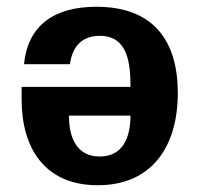

<svg xmlns="http://www.w3.org/2000/svg" viewBox="-20 -534 590 568"><path d="M366 -192C366 -125 342 -71 275 -71C208 -71 184 -125 184 -192ZM506 -259C506 -411 436 -514 265 -514C138 -514 62 -457 51 -344H187C193 -392 219 -428 275 -428C358 -428 366 -348 366 -277H44V-239C44 -99 110 14 269 14C429 14 506 -100 506 -259Z"/></svg>

Font: Perun
Style: Bold
Weight: 700
Foundry: Copyright (c) Stefan Peev, Context Ltd, 2016
Version: Version 1.089